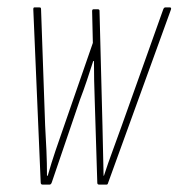

<svg xmlns="http://www.w3.org/2000/svg" viewBox="-20 -499 483 519"><path d="M95 0Q90 0 90 -6L70 -474Q70 -479 73 -479H86Q89 -479 90 -478Q91 -477 91 -473L102 -160Q104 -126 105.5 -92Q107 -58 107 -24H109Q119 -59 130 -91.5Q141 -124 153 -158L231 -383L229 -469Q229 -474 233 -474H244Q249 -474 249 -470L257 -159Q258 -125 258.5 -91.5Q259 -58 260 -24H261Q272 -58 284.5 -91.5Q297 -125 309 -159L421 -473Q423 -479 427 -479H439Q444 -479 442 -473L272 -4Q271 0 268 0H248Q243 0 243 -5L236 -230Q235 -255 234.5 -282Q234 -309 234 -334H232Q224 -309 215 -282Q206 -255 196 -229L120 -6Q118 0 114 0Z"/></svg>

Font: Sofia Sans Extra Condensed Thin
Style: Italic
Weight: 250
Italic angle: -9°
Version: Version 4.100